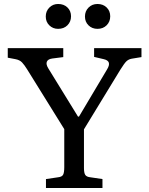

<svg xmlns="http://www.w3.org/2000/svg" viewBox="-20 -945 749 965"><path d="M211 0V-45L272 -54Q291 -56 297 -66.5Q303 -77 303 -105V-296L116 -597Q103 -618 91 -631Q79 -644 56 -648L19 -655V-703H298V-658L243 -651Q221 -648 215.5 -635Q210 -622 223 -601L372 -359H377L518 -596Q531 -617 527 -630Q523 -643 500 -648L453 -659V-703H691V-658L642 -650Q626 -647 615.5 -637Q605 -627 585 -595L402 -295V-101Q402 -76 408.5 -66Q415 -56 434 -54L495 -45V0ZM470 -800Q443 -800 425 -817.5Q407 -835 407 -862Q407 -889 425 -907Q443 -925 470 -925Q498 -925 516 -907.5Q534 -890 534 -863Q534 -836 516 -818Q498 -800 470 -800ZM272 -800Q246 -800 228 -817.5Q210 -835 210 -862Q210 -889 228 -907Q246 -925 272 -925Q301 -925 319 -907.5Q337 -890 337 -863Q337 -836 319 -818Q301 -800 272 -800Z"/></svg>

Font: Literata 18pt
Style: Regular
Weight: 400
Designer: Latin by Veronika Burian and Jose Scaglione. Greek by Irene Vlachou. Cyrillic by Vera Evstafieva.
Foundry: TypeTogether
Version: Version 3.103;gftools[0.9.29]